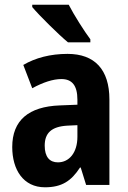

<svg xmlns="http://www.w3.org/2000/svg" viewBox="-20 -786 544 816"><path d="M272 -766H117V-756C147 -720 229 -639 269 -606H364V-619C339 -652 294 -723 272 -766ZM267 -557C194 -557 130 -540 79 -510L117 -411C163 -436 205 -450 241 -450C286 -450 309 -423 309 -362V-341L234 -338C102 -333 32 -275 32 -161C32 -65 79 10 171 10C243 10 283 -17 320 -74H323L346 0H445V-363C445 -491 382 -557 267 -557ZM266 -252 309 -254V-205C309 -137 274 -96 226 -96C191 -96 170 -119 170 -167C170 -220 198 -248 266 -252Z"/></svg>

Font: Noto Sans Lao UI Cond
Style: Bold
Weight: 700
Width: 3
Designer: Monotype Design Team
Foundry: Monotype Imaging Inc.
Version: Version 2.000